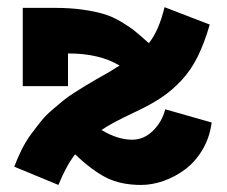

<svg xmlns="http://www.w3.org/2000/svg" viewBox="-20 -505 636 539"><path d="M443.8 -198.2 574.2 -161.1Q568.8 -119.1 548.6 -85Q528.3 -50.8 499.8 -29.5Q471.2 -8.3 439.2 2.9Q407.2 14.2 376 14.2Q319.3 14.2 278.8 -6.1Q238.3 -26.4 190.9 -71.8Q166 -40 144 14.2L20 -37.1Q29.8 -63 41.5 -86.2Q53.2 -109.4 67.9 -129.2Q82.5 -148.9 95.5 -165Q108.4 -181.2 126.5 -196.5Q144.5 -211.9 157.2 -222.4Q169.9 -232.9 189.9 -245.6Q210 -258.3 220.2 -264.6Q230.5 -271 250.7 -282.5Q271 -293.9 277.8 -297.9Q285.2 -301.8 297.6 -309.8Q310.1 -317.9 315.9 -320.8Q259.8 -355 170.9 -355V-263.2H43.9V-482.9H133.8Q176.8 -482.9 211.7 -478Q246.6 -473.1 271 -465.8Q295.4 -458.5 319.3 -444.3Q343.3 -430.2 358.9 -417.5Q374.5 -404.8 397.9 -383.8Q426.3 -419.4 441.9 -484.9L568.8 -436Q553.7 -383.8 534.9 -345.9Q516.1 -308.1 489.5 -279.5Q462.9 -251 432.4 -230.7Q401.9 -210.4 357.9 -189.9Q291.5 -158.7 265.1 -140.1Q310.1 -112.8 351.1 -112.8Q383.8 -112.8 409.4 -137.9Q435.1 -163.1 443.8 -198.2Z"/></svg>

Font: BioRhyme ExtraBold
Style: Regular
Weight: 800
Designer: Aoife Mooney
Foundry: Aoife Mooney Type
Version: Version 1.500;PS 001.500;hotconv 1.0.88;makeotf.lib2.5.64775